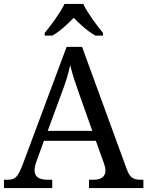

<svg xmlns="http://www.w3.org/2000/svg" viewBox="-20 -951 745 971"><path d="M202.1 -238.8 164.1 -133.8Q159.7 -122.1 157.2 -110.6Q154.8 -99.1 154.8 -90.8Q154.8 -65.4 171.1 -53.7Q187.5 -42 221.2 -42H244.1V0H0V-42H19Q33.7 -42 43.9 -45.2Q54.2 -48.3 62.5 -57.1Q70.8 -65.9 78.4 -81.1Q85.9 -96.2 95.2 -120.1L316.9 -713.9H395L621.1 -95.2Q627 -79.6 633.1 -69.3Q639.2 -59.1 647.5 -53Q655.8 -46.9 666.5 -44.4Q677.2 -42 691.9 -42H705.1V0H430.2V-42H453.1Q513.2 -42 513.2 -89.8Q513.2 -98.1 511 -106.9Q508.8 -115.7 504.9 -127L464.8 -238.8ZM384.8 -463.9Q369.1 -508.3 356.2 -547.1Q343.3 -585.9 335 -622.1Q331.5 -604 326.9 -587.2Q322.3 -570.3 316.9 -552.7Q311.5 -535.2 304.7 -515.9Q297.9 -496.6 289.1 -473.1L221.2 -289.1H446.8ZM206.1 -784.2Q217.8 -798.3 231.9 -816.9Q246.1 -835.4 260 -855.2Q273.9 -875 286.1 -894.8Q298.3 -914.6 306.2 -931.2H400.9Q408.7 -914.6 420.9 -894.8Q433.1 -875 447 -855.2Q460.9 -835.4 475.1 -816.9Q489.3 -798.3 501 -784.2V-771H461.9Q433.1 -787.6 404.3 -812.3Q375.5 -836.9 353 -860.8Q330.1 -836.9 301.8 -812.3Q273.4 -787.6 245.1 -771H206.1Z"/></svg>

Font: Sahl Naskh
Style: Regular
Weight: 400
Designer: Pascal Zoghbi
Version: Version 1.001